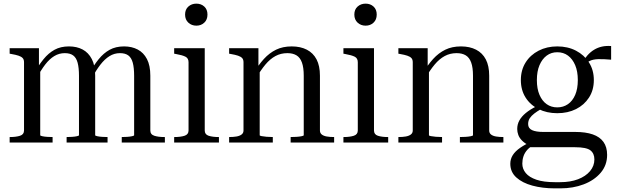

<svg xmlns="http://www.w3.org/2000/svg" viewBox="-20 -783 3388 1055"><path d="M33 0V-30H35Q68 -30 90 -37Q112 -44 112 -66V-441Q112 -456 104.5 -464Q97 -472 82 -477Q67 -482 44 -486L33 -488V-518H194V-417L201 -405V-40Q201 -37 212.5 -34.5Q224 -32 239.5 -31Q255 -30 268 -30H269V0ZM571 0H346V-30H347Q360 -30 375.5 -31Q391 -32 402.5 -34.5Q414 -37 414 -40V-366Q414 -411 406.5 -438.5Q399 -466 382 -478.5Q365 -491 336 -491Q305 -491 278.5 -475Q252 -459 228.5 -428.5Q205 -398 181 -353L165 -379Q192 -424 219 -457.5Q246 -491 279.5 -509.5Q313 -528 359 -528Q402 -528 434 -511Q466 -494 484.5 -458.5Q503 -423 503 -367V-40Q503 -37 514.5 -34.5Q526 -32 541.5 -31Q557 -30 570 -30H571ZM886 0H649V-30H650Q663 -30 678.5 -31Q694 -32 705.5 -34.5Q717 -37 717 -40V-366Q717 -411 709.5 -438.5Q702 -466 685 -478.5Q668 -491 639 -491Q608 -491 581.5 -474.5Q555 -458 531.5 -427.5Q508 -397 484 -353L469 -379Q495 -424 522 -457.5Q549 -491 582.5 -509.5Q616 -528 662 -528Q704 -528 736.5 -511Q769 -494 787.5 -458.5Q806 -423 806 -367V-66Q806 -44 828 -37Q850 -30 883 -30H886Z M1059 -642Q1033 -642 1015 -658.5Q997 -675 997 -703Q997 -731 1015 -747Q1033 -763 1059 -763Q1085 -763 1102.5 -747Q1120 -731 1120 -703Q1120 -675 1102.5 -658.5Q1085 -642 1059 -642ZM1105 -518V-66Q1105 -44 1126.5 -37Q1148 -30 1181 -30H1183V0H937V-30H939Q972 -30 994 -37Q1016 -44 1016 -66V-441Q1016 -463 999 -471.5Q982 -480 948 -486L937 -488V-518Z M1239 0V-30H1240Q1262 -30 1279.5 -33Q1297 -36 1307.5 -44Q1318 -52 1318 -66V-441Q1318 -456 1310.5 -464Q1303 -472 1288 -477Q1273 -482 1250 -486L1239 -488V-518H1400V-413L1407 -404V-40Q1407 -37 1417.5 -35Q1428 -33 1444.5 -31.5Q1461 -30 1479 -30V0ZM1816 0H1577V-30Q1591 -30 1608 -31Q1625 -32 1637 -34.5Q1649 -37 1649 -40V-367Q1649 -412 1639 -439.5Q1629 -467 1609 -479Q1589 -491 1559 -491Q1523 -491 1493.5 -475Q1464 -459 1438.5 -428.5Q1413 -398 1388 -355L1372 -379Q1400 -426 1430 -459Q1460 -492 1497 -510Q1534 -528 1583 -528Q1631 -528 1666 -510Q1701 -492 1719.5 -456.5Q1738 -421 1738 -367V-66Q1738 -52 1748 -44Q1758 -36 1775.5 -33Q1793 -30 1815 -30H1816Z M1989 -642Q1963 -642 1945 -658.5Q1927 -675 1927 -703Q1927 -731 1945 -747Q1963 -763 1989 -763Q2015 -763 2032.5 -747Q2050 -731 2050 -703Q2050 -675 2032.5 -658.5Q2015 -642 1989 -642ZM2035 -518V-66Q2035 -44 2056.5 -37Q2078 -30 2111 -30H2113V0H1867V-30H1869Q1902 -30 1924 -37Q1946 -44 1946 -66V-441Q1946 -463 1929 -471.5Q1912 -480 1878 -486L1867 -488V-518Z M2169 0V-30H2170Q2192 -30 2209.5 -33Q2227 -36 2237.5 -44Q2248 -52 2248 -66V-441Q2248 -456 2240.5 -464Q2233 -472 2218 -477Q2203 -482 2180 -486L2169 -488V-518H2330V-413L2337 -404V-40Q2337 -37 2347.5 -35Q2358 -33 2374.5 -31.5Q2391 -30 2409 -30V0ZM2746 0H2507V-30Q2521 -30 2538 -31Q2555 -32 2567 -34.5Q2579 -37 2579 -40V-367Q2579 -412 2569 -439.5Q2559 -467 2539 -479Q2519 -491 2489 -491Q2453 -491 2423.5 -475Q2394 -459 2368.5 -428.5Q2343 -398 2318 -355L2302 -379Q2330 -426 2360 -459Q2390 -492 2427 -510Q2464 -528 2513 -528Q2561 -528 2596 -510Q2631 -492 2649.5 -456.5Q2668 -421 2668 -367V-66Q2668 -52 2678 -44Q2688 -36 2705.5 -33Q2723 -30 2745 -30H2746Z M3338 -455Q3295 -459 3266.5 -458Q3238 -457 3220 -448Q3202 -439 3189 -419L3176 -434Q3191 -460 3208 -479Q3225 -498 3245 -510Q3265 -522 3288 -527Q3311 -532 3338 -530ZM3042 -161Q2985 -161 2939.5 -183.5Q2894 -206 2868 -247Q2842 -288 2842 -343Q2842 -398 2868 -439.5Q2894 -481 2939.5 -504.5Q2985 -528 3042 -528Q3100 -528 3145 -504.5Q3190 -481 3216.5 -439.5Q3243 -398 3243 -343Q3243 -288 3216.5 -247Q3190 -206 3145 -183.5Q3100 -161 3042 -161ZM3042 -193Q3075 -193 3100.5 -210.5Q3126 -228 3140.5 -261.5Q3155 -295 3155 -343Q3155 -391 3140.5 -425Q3126 -459 3101 -477.5Q3076 -496 3042 -496Q3009 -496 2984 -477.5Q2959 -459 2944.5 -425Q2930 -391 2930 -343Q2930 -295 2944.5 -261.5Q2959 -228 2984 -210.5Q3009 -193 3042 -193ZM3028 252Q2961 252 2905.5 237Q2850 222 2817 192Q2784 162 2784 117Q2784 91 2797.5 69.5Q2811 48 2838.5 29Q2866 10 2906 -8L2921 10Q2894 22 2878.5 39Q2863 56 2856.5 75.5Q2850 95 2850 116Q2850 145 2869 168Q2888 191 2927.5 204.5Q2967 218 3029 218H3058Q3114 218 3156 202Q3198 186 3222 157.5Q3246 129 3246 93Q3246 60 3224 43Q3202 26 3140 26H2881L2887 17Q2863 4 2848.5 -10.5Q2834 -25 2828 -41.5Q2822 -58 2822 -74Q2822 -100 2834 -121.5Q2846 -143 2869 -162Q2892 -181 2926 -198L2952 -183Q2931 -171 2915.5 -159Q2900 -147 2891 -133.5Q2882 -120 2882 -101Q2882 -78 2903.5 -68Q2925 -58 2965 -58H3141Q3198 -58 3237 -44.5Q3276 -31 3296 -3Q3316 25 3316 68Q3316 125 3280.5 166.5Q3245 208 3187 230Q3129 252 3059 252Z"/></svg>

Font: Roboto Serif 144pt
Style: Regular
Weight: 400
Version: Version 1.008